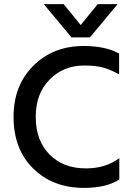

<svg xmlns="http://www.w3.org/2000/svg" viewBox="-20 -907 645 935"><path d="M561 -33Q499 8 389 8Q238 8 142 -86Q46 -180 46 -338Q46 -491 142.5 -587Q239 -683 387 -683Q495 -683 560 -646V-545Q516 -569 480.5 -578.5Q445 -588 390 -588Q289 -588 221.5 -519.5Q154 -451 154 -338Q154 -223 221 -155Q288 -87 398 -87Q495 -87 561 -137ZM418 -725H328L193 -887H290L373 -785L456 -887H553Z"/></svg>

Font: Hind Siliguri Medium
Style: Regular
Weight: 500
Designer: Jyotish Sonowal
Foundry: Indian Type Foundry
Version: Version 1.001;PS 1.0;hotconv 1.0.86;makeotf.lib2.5.63406; tt